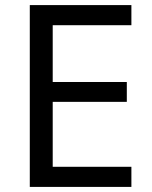

<svg xmlns="http://www.w3.org/2000/svg" viewBox="-20 -734 596 754"><path d="M496 0H97V-714H496V-635H187V-412H478V-334H187V-79H496Z"/></svg>

Font: Noto Sans Osmanya
Style: Regular
Weight: 400
Designer: Monotype Design Team
Foundry: Monotype Imaging Inc.
Version: Version 2.001; ttfautohint (v1.8.4.7-5d5b)